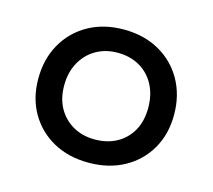

<svg xmlns="http://www.w3.org/2000/svg" viewBox="-71 -845 664 599"><g transform="rotate(15 261.0 -545.0)"><path d="M260.5 -330Q195.5 -330 146.2 -357.2Q97 -384.5 69.2 -432.5Q41.5 -480.5 41.5 -543Q41.5 -606.5 69.2 -655.5Q97 -704.5 146.2 -732.2Q195.5 -760 260.5 -760Q325.5 -760 375 -732.2Q424.5 -704.5 452.2 -655.5Q480 -606.5 480 -543Q480 -480.5 452.2 -432.5Q424.5 -384.5 375 -357.2Q325.5 -330 260.5 -330ZM260.5 -405Q301 -405 331.8 -422.2Q362.5 -439.5 379.5 -470.2Q396.5 -501 396.5 -543.5Q396.5 -585.5 379.5 -617.5Q362.5 -649.5 331.8 -667.2Q301 -685 260.5 -685Q221 -685 190.5 -667.2Q160 -649.5 142.5 -617.5Q125 -585.5 125 -543.5Q125 -501 142.5 -470.2Q160 -439.5 190.5 -422.2Q221 -405 260.5 -405Z"/></g></svg>

Font: Hepta Slab Medium
Style: Regular
Weight: 500
Designer: Michael LaGattuta
Foundry: Michael LaGattuta
Version: Version 1.102